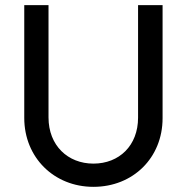

<svg xmlns="http://www.w3.org/2000/svg" viewBox="-20 -714 723 744"><path d="M342 10C496 10 610 -103 610 -256V-694H515V-258C515 -150 442 -80 342 -80C243 -80 168 -150 168 -259V-694H74V-257C74 -104 189 10 342 10Z"/></svg>

Font: MV Cash
Style: Regular
Weight: 400
Designer: Rodrigo Fuenzalida
Foundry: fragTYPE
Version: Version 1.100;Glyphs 3.1.2 (3151)